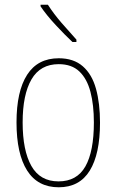

<svg xmlns="http://www.w3.org/2000/svg" viewBox="-20 -877 495 814"><path d="M404 -357Q404 -224 360.5 -153.5Q317 -83 229 -83Q140 -83 95 -154Q50 -225 50 -358Q50 -490 95 -560Q140 -630 229 -630Q292 -630 331 -596Q370 -562 387 -500.5Q404 -439 404 -357ZM76 -358Q76 -239 113 -173.5Q150 -108 228 -108Q306 -108 342 -171.5Q378 -235 378 -358Q378 -432 363.5 -487.5Q349 -543 316.5 -574Q284 -605 229 -605Q151 -605 113.5 -540.5Q76 -476 76 -358ZM183 -857Q208 -818 241 -780Q274 -742 304 -709V-699H287Q255 -729 216 -771Q177 -813 152 -850V-857Z"/></svg>

Font: Noto Sans Telugu UI Condensed Thin
Style: Regular
Weight: 100
Width: 3
Designer: Jelle Bosma - Monotype Design Team
Foundry: Monotype Imaging Inc.
Version: Version 2.005; ttfautohint (v1.8.4.7-5d5b)